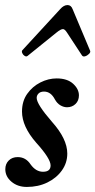

<svg xmlns="http://www.w3.org/2000/svg" viewBox="-20 -726 377 759"><path d="M86 13Q50 13 25.5 -7.5Q1 -28 1 -57Q1 -78 14.5 -91.5Q28 -105 50 -105Q82 -105 101 -76Q122 -47 150 -47Q180 -47 180 -72Q180 -99 123 -162Q67 -226 67 -285Q67 -326 87.5 -355Q108 -384 139.5 -400Q171 -416 204 -416Q246 -416 269 -395Q292 -374 292 -349Q292 -328 278.5 -315Q265 -302 245 -302Q232 -302 219 -309.5Q206 -317 197 -333Q181 -364 154 -364Q140 -364 132.5 -356.5Q125 -349 125 -339Q125 -314 185 -245Q246 -177 246 -119Q246 -82 224.5 -52Q203 -22 167 -4.5Q131 13 86 13ZM89 -505Q84 -501 77.5 -505Q71 -509 68 -516Q65 -523 68 -527L218 -690Q232 -706 247 -706Q261 -706 267 -690L336 -526Q339 -520 332 -513Q325 -506 316.5 -503.5Q308 -501 304 -507L245 -597Q236 -611 229 -611Q220 -611 203 -597Z"/></svg>

Font: Junicode
Style: Bold Italic
Weight: 700
Italic angle: -11°
Designer: Peter S. Baker
Version: Version 2.100; ttfautohint (v1.8.4)